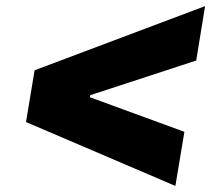

<svg xmlns="http://www.w3.org/2000/svg" viewBox="-20 -613 728 634"><path d="M65.9 -210 94.2 -380.9 657.2 -592.8 627.9 -413.1 272.5 -296.9 279.3 -305.7 275.4 -285.2 271.5 -293.9 588.9 -177.7 559.1 1Z"/></svg>

Font: Inter 20pt Black
Style: Italic
Weight: 900
Italic angle: -9.3988°
Version: Version 4.001;git-66647c0bb